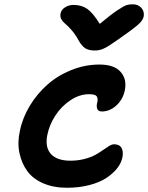

<svg xmlns="http://www.w3.org/2000/svg" viewBox="-20 -925 695 901"><path d="M603 -904.8Q627.4 -904.8 642.3 -889.2Q657.2 -873.5 654.8 -851.1Q653.3 -834.5 635 -815.9Q616.7 -797.4 551.8 -752Q544.9 -747.1 531.2 -737.5Q517.6 -728 512.7 -724.9Q507.8 -721.7 497.6 -714.8Q487.3 -708 483.4 -705.8Q479.5 -703.6 471.7 -699.5Q463.9 -695.3 459.7 -694.1Q455.6 -692.9 449 -690.9Q442.4 -689 436.8 -688.5Q431.2 -688 424.8 -688Q396 -688 379.4 -699Q362.8 -710 348.1 -736.8Q334 -763.2 315.7 -783.9Q297.4 -804.7 285.9 -813.7Q274.4 -822.8 267.8 -834.7Q261.2 -846.7 264.2 -861.8Q267.6 -879.4 285.2 -890.6Q302.7 -901.9 325.2 -901.9Q362.8 -901.9 389.4 -883.3Q416 -864.7 448.2 -813Q499.5 -856 530.8 -876.7Q562 -897.5 574.2 -901.1Q586.4 -904.8 603 -904.8ZM293.9 -43.9Q231 -43.9 182.6 -64.9Q134.3 -85.9 107.9 -122.3Q81.5 -158.7 71.3 -207Q61 -255.4 73.2 -310.1Q85.4 -371.6 119.6 -428.2Q153.8 -484.9 202.4 -527.8Q251 -570.8 314.9 -596.4Q378.9 -622.1 446.8 -622.1Q515.6 -622.1 545.9 -587.9Q576.2 -553.7 565.9 -502Q557.6 -459.5 526.6 -430.7Q495.6 -401.9 458 -401.9Q440.4 -401.9 436 -415Q431.6 -428.2 437 -446.8Q440.4 -464.8 433.1 -473.9Q425.8 -482.9 397.9 -482.9Q353.5 -482.9 311.3 -455.1Q269 -427.2 240.5 -383.8Q211.9 -340.3 202.1 -292Q190.4 -233.4 219.2 -202.1Q248 -170.9 310.1 -170.9Q345.7 -170.9 376.5 -179Q407.2 -187 427.2 -198.2Q447.3 -209.5 463.1 -220.7Q479 -231.9 492.2 -240Q505.4 -248 515.1 -248Q540.5 -248 550.3 -230.7Q560.1 -213.4 554.2 -185.1Q548.8 -159.7 530 -135.5Q511.2 -111.3 479.7 -90.3Q448.2 -69.3 399.9 -56.6Q351.6 -43.9 293.9 -43.9Z"/></svg>

Font: Shantell Sans Irregular Bouncy
Style: Italic
Weight: 600
Italic angle: -11.31°
Designer: Stephen Nixon, Anya Danilova, Shantell Martin
Foundry: Arrow Type
Version: Version 1.006;[9816181b4]